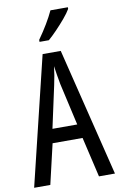

<svg xmlns="http://www.w3.org/2000/svg" viewBox="-102 -998 653 1053"><g transform="rotate(-10 225.0 -471.5)"><path d="M361 0 309 -223H142L90 0H0L173 -714H274L450 0ZM240 -535Q235 -563 230.5 -589Q226 -615 223 -638Q218 -590 206 -536L155 -301H293ZM354 -934Q342 -913 318 -884.5Q294 -856 267.5 -828.5Q241 -801 220 -783H168V-794Q226 -876 257 -943H354Z"/></g></svg>

Font: Noto Sans Lao UI ExtCond
Style: Regular
Weight: 400
Width: 2
Designer: Monotype Design Team
Foundry: Monotype Imaging Inc.
Version: Version 2.000; ttfautohint (v1.8.4.7-5d5b)